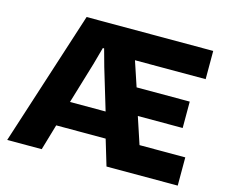

<svg xmlns="http://www.w3.org/2000/svg" viewBox="-102 -867 1177 1005"><g transform="rotate(15 486.0 -364.5)"><path d="M14 0 249 -729H935V-576H552L597 -441H885V-298H642L690 -153H938V0H552L510 -140H242L201 0ZM280 -277H473L406 -500L380 -594H373L347 -500Z"/></g></svg>

Font: Mona Sans ExtraLight ExtraBold
Style: Regular
Weight: 800
Version: Version 2.000